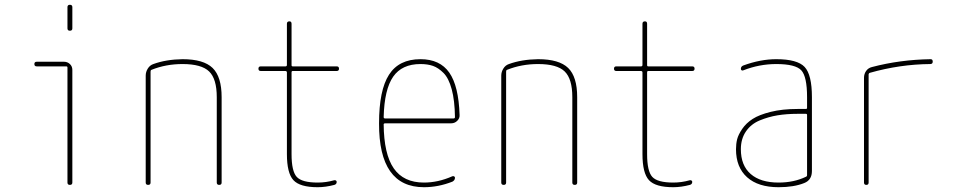

<svg xmlns="http://www.w3.org/2000/svg" viewBox="-20 -780 4040 810"><path d="M134.8 -500Q125 -500 125 -509.8Q125 -519.5 134.8 -519.5H250Q264.6 -519.5 274.9 -509.8Q285.2 -500 285.2 -485.4V-9.8Q285.2 0 274.9 0Q264.6 0 264.6 -9.8V-495.1Q264.6 -500 259.8 -500ZM264.6 -660.2V-750Q264.6 -759.8 274.9 -759.8Q285.2 -759.8 285.2 -750V-660.2Q285.2 -650.4 274.9 -650.4Q264.6 -650.4 264.6 -660.2Z M594.7 -9.8V-460.9Q594.7 -476.6 603.5 -490.7Q612.3 -504.9 627 -509.8Q680.7 -529.3 750 -530.3Q838.9 -530.3 877 -493.2Q915 -456.1 915 -370.1V-9.8Q915 0 904.8 0Q894.5 0 894.5 -9.8V-370.1Q894.5 -447.3 862.3 -478.5Q830.1 -509.8 750 -509.8Q679.7 -509.8 619.1 -485.4Q615.2 -484.4 615.2 -477.5V-9.8Q615.2 0 605 0Q594.7 0 594.7 -9.8Z M1080.1 -480.5Q1070.3 -480.5 1070.3 -490.2Q1070.3 -500 1080.1 -500H1184.6Q1189.5 -500 1190.4 -504.9V-679.7Q1190.4 -689.5 1200.2 -689.9Q1210 -690.4 1210 -679.7V-504.9Q1210 -500 1214.8 -500H1400.4Q1410.2 -500 1410.2 -490.2Q1410.2 -480.5 1400.4 -480.5H1214.8Q1210 -480.5 1210 -474.6V-129.9Q1210 -57.6 1231.9 -33.7Q1253.9 -9.8 1320.3 -9.8Q1355.5 -9.8 1389.6 -19.5Q1393.6 -20.5 1397 -18.6Q1400.4 -16.6 1400.4 -12.7Q1400.4 -2.9 1390.6 0Q1353.5 9.8 1320.3 9.8Q1245.1 9.8 1217.8 -20Q1190.4 -49.8 1190.4 -129.9V-474.6Q1190.4 -479.5 1184.6 -480.5Z M1753.9 -509.8Q1675.8 -509.8 1638.7 -456.5Q1601.6 -403.3 1598.6 -286.1Q1598.6 -280.3 1604.5 -280.3H1893.6Q1898.4 -280.3 1899.4 -285.2Q1898.4 -356.4 1885.7 -403.3Q1873 -450.2 1851.1 -472.2Q1829.1 -494.1 1806.6 -502Q1784.2 -509.8 1753.9 -509.8ZM1768.6 9.8Q1578.1 9.8 1579.1 -259.8Q1579.1 -399.4 1621.1 -464.8Q1663.1 -530.3 1753.9 -530.3Q1835.9 -530.3 1875.5 -473.6Q1915 -417 1918.9 -294.9Q1919.9 -281.2 1909.2 -270.5Q1898.4 -259.8 1883.8 -259.8H1604.5Q1599.6 -259.8 1598.6 -255.9Q1599.6 -129.9 1641.1 -69.8Q1682.6 -9.8 1768.6 -9.8Q1828.1 -9.8 1887.7 -36.1Q1891.6 -38.1 1895.5 -36.1Q1899.4 -34.2 1899.4 -30.3Q1899.4 -19.5 1888.7 -13.7Q1829.1 9.8 1768.6 9.8Z M2094.7 -9.8V-460.9Q2094.7 -476.6 2103.5 -490.7Q2112.3 -504.9 2127 -509.8Q2180.7 -529.3 2250 -530.3Q2338.9 -530.3 2377 -493.2Q2415 -456.1 2415 -370.1V-9.8Q2415 0 2404.8 0Q2394.5 0 2394.5 -9.8V-370.1Q2394.5 -447.3 2362.3 -478.5Q2330.1 -509.8 2250 -509.8Q2179.7 -509.8 2119.1 -485.4Q2115.2 -484.4 2115.2 -477.5V-9.8Q2115.2 0 2105 0Q2094.7 0 2094.7 -9.8Z M2580.1 -480.5Q2570.3 -480.5 2570.3 -490.2Q2570.3 -500 2580.1 -500H2684.6Q2689.5 -500 2690.4 -504.9V-679.7Q2690.4 -689.5 2700.2 -689.9Q2710 -690.4 2710 -679.7V-504.9Q2710 -500 2714.8 -500H2900.4Q2910.2 -500 2910.2 -490.2Q2910.2 -480.5 2900.4 -480.5H2714.8Q2710 -480.5 2710 -474.6V-129.9Q2710 -57.6 2731.9 -33.7Q2753.9 -9.8 2820.3 -9.8Q2855.5 -9.8 2889.6 -19.5Q2893.6 -20.5 2897 -18.6Q2900.4 -16.6 2900.4 -12.7Q2900.4 -2.9 2890.6 0Q2853.5 9.8 2820.3 9.8Q2745.1 9.8 2717.8 -20Q2690.4 -49.8 2690.4 -129.9V-474.6Q2690.4 -479.5 2684.6 -480.5Z M3384.8 -41V-294.9Q3384.8 -299.8 3379.9 -299.8H3344.7Q3298.8 -299.8 3260.3 -293.5Q3221.7 -287.1 3185.1 -272Q3148.4 -256.8 3127 -225.6Q3105.5 -194.3 3105.5 -150.4Q3105.5 -82 3147 -45.9Q3188.5 -9.8 3264.6 -9.8Q3329.1 -9.8 3379.9 -34.2Q3384.8 -36.1 3384.8 -41ZM3379.9 -320.3Q3384.8 -320.3 3384.8 -325.2V-370.1Q3384.8 -457 3360.4 -483.4Q3335.9 -509.8 3254.9 -509.8Q3183.6 -509.8 3116.2 -483.4Q3112.3 -481.4 3108.9 -483.4Q3105.5 -485.4 3105.5 -489.3Q3105.5 -500 3116.2 -503.9Q3188.5 -530.3 3254.9 -530.3Q3343.8 -530.3 3374.5 -497.6Q3405.3 -464.8 3405.3 -370.1V-58.6Q3405.3 -20.5 3373 -7.8Q3329.1 9.8 3264.6 9.8Q3178.7 9.8 3131.8 -32.2Q3085 -74.2 3085 -150.4Q3085 -172.9 3089.8 -192.4Q3094.7 -211.9 3111.3 -236.3Q3127.9 -260.7 3155.3 -278.3Q3182.6 -295.9 3231.4 -308.1Q3280.3 -320.3 3344.7 -320.3Z M3625 -9.8V-452.1Q3625 -467.8 3633.8 -480.5Q3642.6 -493.2 3658.2 -497.1Q3776.4 -528.3 3906.2 -530.3Q3915 -530.3 3915 -520Q3915 -509.8 3904.3 -509.8Q3776.4 -508.8 3649.4 -472.7Q3645.5 -471.7 3644.5 -466.8V-9.8Q3644.5 0 3634.8 0Q3625 0 3625 -9.8Z"/></svg>

Font: Rounded-X Mgen+ 1mn thin
Style: Regular
Weight: 100
Designer: [Source Han Sans]
Ryoko NISHIZUKA  (kana & ideographs); Paul D. Hunt (Latin, Greek & Cyrillic); Wenlong ZHANG  (bopomofo
Version: Version 1.059.20150602